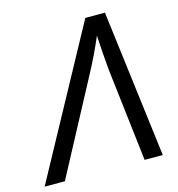

<svg xmlns="http://www.w3.org/2000/svg" viewBox="-163 -805 831 898"><g transform="rotate(-15 252.5 -356.5)"><path d="M-57 0 331 -713H426L515 0H427L374 -452Q370 -493 367 -537.5Q364 -582 362 -619Q346 -581 325.5 -538Q305 -495 279 -447L41 0Z"/></g></svg>

Font: Noto Sans IKEA
Style: Italic
Weight: 400
Italic angle: -12°
Designer: Monotype Design Team
Foundry: Monotype Imaging Inc.
Version: Version 2.001